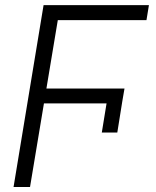

<svg xmlns="http://www.w3.org/2000/svg" viewBox="-20 -748 622 768"><path d="M476.1 -385.7 449.2 -217.8H387.2L414.6 -385.7ZM221.2 -727.5 100.1 0H34.2L154.3 -727.5ZM478 -394 467.8 -334.5H141.1L151.4 -394ZM575.7 -727.5 565.9 -667.5H196.8L206.5 -727.5Z"/></svg>

Font: Inter Tight Light
Style: Italic
Weight: 300
Italic angle: -9.39999°
Designer: Rasmus Andersson
Foundry: rsms
Version: Version 3.004